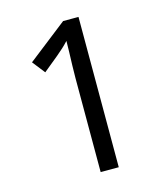

<svg xmlns="http://www.w3.org/2000/svg" viewBox="-108 -798 766 881"><g transform="rotate(-15 275.5 -357.0)"><path d="M261 0V-446Q261 -474 262 -506.5Q263 -539 264 -569.5Q265 -600 265 -622Q249 -605 237.5 -594.5Q226 -584 206 -567L134 -508L87 -568L274 -714H347V0Z"/></g></svg>

Font: lsinhala15
Style: Book
Weight: 400
Designer: Jelle Bosma - Monotype Design Team
Foundry: Monotype Imaging Inc.
Version: Version 2.003